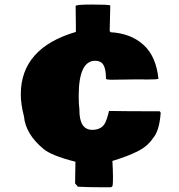

<svg xmlns="http://www.w3.org/2000/svg" viewBox="-20 -669 771 829"><path d="M456.1 -642.1 453.6 -534.7 458 -529.8Q544.9 -524.9 599.6 -475.3Q654.3 -425.8 664.1 -328.6Q658.2 -325.7 609.9 -325.7L593.8 -326.2H565.4L460 -324.7Q444.3 -324.7 437.5 -328.1V-329.6Q437.5 -384.8 417 -399.4Q406.2 -406.7 389.6 -406.7Q319.8 -404.8 319.8 -254.9Q319.8 -217.8 322.8 -197.3V-193.8Q322.8 -108.4 378.4 -108.4Q420.9 -108.4 436 -142.6Q442.9 -158.2 447.8 -178.2L450.7 -189.9Q526.4 -188.5 668 -188.5Q671.9 -188.5 673.8 -181.2Q668 -104.5 641.6 -73.7Q617.7 -37.6 574.7 -15.9Q531.7 5.9 465.3 25.9Q467.8 68.8 467.8 94.7Q467.8 125 466.3 131.8Q464.8 138.7 457 139.6H422.4Q361.3 139.6 316.4 137.2L304.2 123L305.7 29.3Q201.2 2.9 166.5 -26.9Q90.3 -90.8 83.5 -166.5Q69.8 -218.8 69.8 -261.7Q69.8 -461.4 307.6 -531.2V-558.1L306.6 -643.1Q306.6 -649.4 377.9 -649.4Q449.2 -649.4 456.1 -645.5Z"/></svg>

Font: Bowlby One
Style: Regular
Weight: 400
Designer: vernon adams
Foundry: vernon adams
Version: Version 1.001